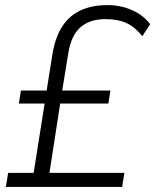

<svg xmlns="http://www.w3.org/2000/svg" viewBox="-20 -733 609 753"><path d="M3 0 12 -55H112L155 -327H54L62 -378H163L186 -523Q197 -587 224 -629Q251 -671 295.5 -692Q340 -713 402 -713Q453 -713 497.5 -693.5Q542 -674 569 -638L538 -591Q511 -626 477 -642Q443 -658 394 -658Q332 -658 295.5 -626Q259 -594 248 -525L224 -378H413L405 -327H216L174 -55H468L459 0Z"/></svg>

Font: Nunito Sans 10pt SemiCondensed Light
Style: Italic
Weight: 300
Width: 4
Italic angle: -9°
Designer: Vernon Adams
Foundry: Vernon Adams
Version: Version 3.101;gftools[0.9.27]